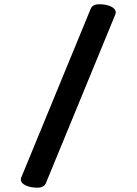

<svg xmlns="http://www.w3.org/2000/svg" viewBox="-20 -703 640 899"><path d="M522 -645Q522 -639.6 520 -635.3L194.8 154.8Q186 175.8 154.8 175.8Q122.1 175.8 99.9 165Q77.6 154.3 77.6 137.7Q77.6 132.3 79.6 127.9L404.8 -662.1Q413.6 -683.1 444.8 -683.1Q477.5 -683.1 499.8 -672.4Q522 -661.6 522 -645Z"/></svg>

Font: Courier Prime
Style: Bold
Weight: 700
Designer: Alan Dague-Greene, Quote-Unquote Apps
Foundry: Quote-Unquote Apps
Version: Version 3.018